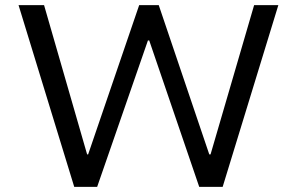

<svg xmlns="http://www.w3.org/2000/svg" viewBox="-20 -725 1153 745"><path d="M268 0 52 -705H151L318 -126H322L520 -705H596L792 -126H797L966 -705H1060L844 0H753L559 -568H554L357 0Z"/></svg>

Font: Nunito Sans 6pt
Style: Regular
Weight: 400
Version: Version 3.101;gftools[0.9.27]